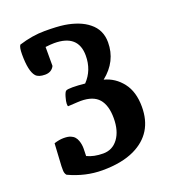

<svg xmlns="http://www.w3.org/2000/svg" viewBox="-135 -823 844 942"><g transform="rotate(-20 287.5 -351.5)"><path d="M183.1 -546.9Q168.9 -519 135 -519Q101.1 -519 86.9 -534.7Q62 -563 62 -650.9Q62 -688.5 70.8 -699.2Q141.1 -721.2 205.8 -721.2Q270.5 -721.2 307.4 -715.6Q344.2 -710 376 -697.8Q407.7 -685.5 430.2 -667Q479 -628.4 479 -563Q479 -463.9 396 -397.9Q452.6 -383.3 489.7 -335.4Q526.9 -287.6 526.9 -209Q526.9 -70.8 407.2 -13.7Q340.3 18.1 239.3 18.1Q150.4 18.1 64.9 -22Q56.2 -32.2 56.2 -48.6Q56.2 -64.9 56.2 -69.8L63 -187Q89.8 -195.8 112.8 -195.8Q135.7 -195.8 148.7 -190.4Q161.6 -185.1 169.2 -176.5Q176.8 -168 181.2 -155.3Q188 -136.2 188 -115Q188 -93.8 187 -75.2Q222.2 -58.1 270.8 -58.1Q319.3 -58.1 348.6 -97.7Q377.9 -137.2 377.9 -203.9Q377.9 -270.5 348.6 -304.4Q319.3 -338.4 253.9 -338.4Q244.1 -338.4 238.8 -337.9L188 -335Q185.1 -335.9 185.1 -348.1Q185.1 -360.4 191.7 -383.1Q198.2 -405.8 205.1 -410.4Q211.9 -415 239.3 -415Q266.6 -415 304.2 -411.1Q354 -462.9 354 -539.1Q354 -649.4 228.5 -649.4Q211.4 -649.4 183.1 -646Z"/></g></svg>

Font: Marko One
Style: Regular
Weight: 400
Designer: Zhenya Spizhovyi
Foundry: Cyreal
Version: Version 1.003